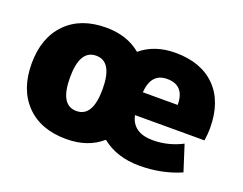

<svg xmlns="http://www.w3.org/2000/svg" viewBox="-90 -698 1106 875"><g transform="rotate(20 463.0 -260.0)"><path d="M549 -310H718Q718 -405 633 -405Q556 -405 549 -310ZM551 -200Q568 -120 666 -120Q740 -120 808 -155L848 -30Q756 10 648 10Q538 10 465 -49Q398 10 293 10Q169 10 98.5 -62.5Q28 -135 28 -260Q28 -385 98.5 -457.5Q169 -530 293 -530Q394 -530 461 -474Q528 -530 628 -530Q753 -530 823 -459.5Q893 -389 893 -260Q893 -233 888 -200ZM214 -260Q214 -126 293 -126Q372 -126 372 -260Q372 -394 293 -394Q214 -394 214 -260Z"/></g></svg>

Font: M PLUS 1p Black
Style: Regular
Weight: 900
Version: Version 1.061